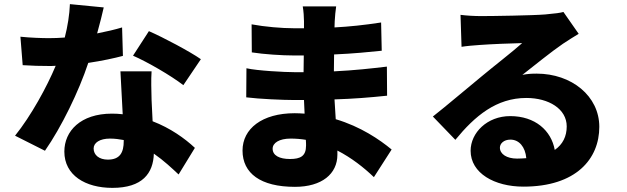

<svg xmlns="http://www.w3.org/2000/svg" viewBox="-20 -845 3040 931"><path d="M954 -558C901 -595 773 -663 702 -694L625 -575C694 -545 810 -478 869 -432ZM572 -712C539 -702 497 -692 451 -683C465 -733 476 -778 483 -809L319 -825C317 -774 308 -717 294 -663C268 -661 243 -660 217 -660C184 -660 125 -662 79 -667L90 -529C136 -526 176 -525 218 -525C228 -525 239 -525 250 -526C207 -423 131 -284 53 -187L198 -114C278 -229 362 -401 408 -540C475 -550 535 -563 576 -574ZM580 -161C580 -106 562 -71 503 -71C461 -71 434 -93 434 -125C434 -153 464 -173 513 -173C536 -173 559 -170 580 -166ZM564 -499C567 -443 571 -362 575 -291C558 -293 541 -294 523 -294C370 -294 292 -209 292 -110C292 5 394 66 525 66C671 66 723 -5 726 -100C775 -66 815 -28 846 1L925 -128C876 -174 806 -224 720 -257C718 -298 716 -337 715 -360C714 -409 712 -456 715 -499Z M1464 -139C1464 -88 1437 -74 1386 -74C1335 -74 1302 -91 1302 -124C1302 -152 1334 -173 1389 -173C1414 -173 1439 -171 1463 -167C1464 -155 1464 -146 1464 -139ZM1879 -120C1821 -168 1729 -231 1608 -267C1606 -299 1604 -332 1602 -363C1697 -366 1770 -372 1857 -381L1856 -522C1780 -513 1701 -504 1599 -499L1600 -581C1695 -585 1772 -593 1831 -599L1828 -736C1743 -723 1675 -716 1602 -712L1603 -742C1604 -765 1607 -793 1610 -814H1448C1452 -792 1454 -760 1454 -742V-708H1405C1347 -708 1264 -715 1200 -727L1201 -591C1258 -582 1346 -576 1406 -576H1453L1452 -495H1408C1362 -495 1227 -502 1175 -514L1174 -373C1237 -365 1353 -360 1406 -360H1454L1457 -294C1441 -295 1425 -296 1409 -296C1251 -296 1156 -221 1156 -115C1156 -5 1243 61 1410 61C1541 61 1616 -2 1616 -95V-115C1684 -80 1744 -33 1793 14Z M2487 -76C2437 -76 2404 -98 2404 -129C2404 -149 2423 -168 2455 -168C2497 -168 2527 -133 2532 -78C2518 -77 2503 -76 2487 -76ZM2712 -787C2699 -783 2671 -779 2624 -775C2565 -770 2367 -767 2314 -767C2281 -767 2244 -769 2213 -773L2218 -618C2242 -622 2277 -625 2307 -627C2360 -631 2462 -635 2512 -636C2464 -593 2372 -522 2317 -476C2258 -428 2143 -330 2079 -280L2188 -167C2283 -283 2387 -370 2532 -370C2641 -370 2728 -317 2728 -232C2728 -184 2709 -145 2670 -118C2653 -212 2575 -282 2454 -282C2342 -282 2262 -201 2262 -114C2262 -5 2378 60 2518 60C2774 60 2886 -75 2886 -230C2886 -379 2752 -488 2582 -488C2558 -488 2539 -487 2513 -482C2567 -524 2654 -595 2710 -633C2735 -650 2760 -665 2786 -681Z"/></svg>

Font: Noto Sans CJK KR Black
Style: Regular
Weight: 900
Designer: Ryoko NISHIZUKA (kana & ideographs); Paul D. Hunt (Latin, Greek & Cyrillic); Wenlong ZHANG (bopomofo); Sandoll Communica
Foundry: Adobe Systems Incorporated
Version: Version 1.004;PS 1.004;hotconv 1.0.82;makeotf.lib2.5.63406